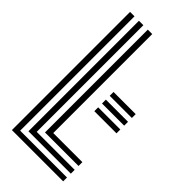

<svg xmlns="http://www.w3.org/2000/svg" viewBox="-250 -860 919 919"><g transform="rotate(45 210.0 -400.0)"><path d="M40 0V-800H70V-26H387V0ZM100 -52V-800H130V-78H387V-52ZM160 -104V-800H190V-130H387V-104ZM255 -473H405V-447H255ZM255 -421H405V-395H255ZM255 -369H405V-343H255Z"/></g></svg>

Font: Big Shoulders Inline Display Black
Style: Regular
Weight: 900
Designer: Patric King
Foundry: XO Type Co
Version: Version 1.000